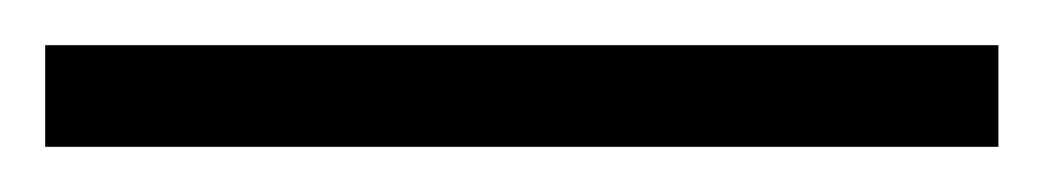

<svg xmlns="http://www.w3.org/2000/svg" viewBox="-22 70 462 85"><path d="M420 135V90H-2V135Z"/></svg>

Font: Noto Sans Gujarati Light
Style: Regular
Weight: 300
Designer: Jelle Bosma - Monotype Design Team, Universal Thirst
Foundry: Monotype Imaging Inc.
Version: Version 2.106